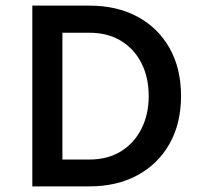

<svg xmlns="http://www.w3.org/2000/svg" viewBox="-20 -663 720 683"><path d="M95 -643H298Q396 -643 469.2 -603.5Q542.5 -564 583.2 -491.8Q624 -419.5 624 -321.5Q624 -224 583.2 -151.8Q542.5 -79.5 469.2 -39.8Q396 0 298 0H95ZM202 -546.5V-95.5H298Q363.5 -95.5 410.8 -125Q458 -154.5 483.5 -205.5Q509 -256.5 509 -321.5Q509 -387 483.5 -437.8Q458 -488.5 410.8 -517.5Q363.5 -546.5 298 -546.5Z"/></svg>

Font: Karla SemiBold
Style: Regular
Weight: 600
Designer: Jonathan Pinhorn
Version: Version 2.004; ttfautohint (v1.8.4.7-5d5b);gftools[0.9.33]